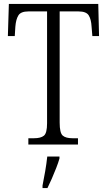

<svg xmlns="http://www.w3.org/2000/svg" viewBox="-20 -734 544 975"><path d="M124 0V-32H153Q187 -32 203 -45Q219 -58 219 -108V-676H124Q86 -676 73.5 -656Q61 -636 58 -599L55 -551H20L25 -714H479L483 -551H449L445 -599Q443 -636 430.5 -656Q418 -676 379 -676H283V-111Q283 -59 298.5 -45.5Q314 -32 348 -32H376V0ZM196 208Q203 173 209.5 135.5Q216 98 220 61H282V71Q276 92 265.5 119Q255 146 243 173.5Q231 201 221 221H196Z"/></svg>

Font: Noto Serif Tamil Condensed Light
Style: Regular
Weight: 300
Width: 3
Designer: Indian Type Foundry, Tom Grace, and the Monotype Design Team
Foundry: Monotype Imaging Inc.
Version: Version 2.004; ttfautohint (v1.8.4.7-5d5b)